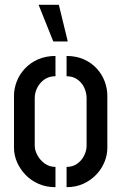

<svg xmlns="http://www.w3.org/2000/svg" viewBox="-20 -775 498 796"><path d="M201 -603 140 -755H224L261 -603ZM210 1Q171 1 139.5 -13Q108 -27 85.5 -50.5Q63 -74 50.5 -103Q38 -132 38 -162V-378Q38 -408 49.5 -437.5Q61 -467 83.5 -491Q106 -515 138 -529Q170 -543 210 -543V-459Q183 -459 164 -445.5Q145 -432 134.5 -411.5Q124 -391 124 -368V-171Q124 -152 135 -131.5Q146 -111 165.5 -97Q185 -83 210 -83ZM256 1V-83Q282 -83 300.5 -96.5Q319 -110 329 -130.5Q339 -151 339 -170V-368Q339 -390 329.5 -411Q320 -432 301 -445.5Q282 -459 256 -459V-543Q296 -543 327.5 -529Q359 -515 381 -491Q403 -467 414 -437.5Q425 -408 425 -378V-162Q425 -132 413 -103Q401 -74 378.5 -50.5Q356 -27 325 -13Q294 1 256 1Z"/></svg>

Font: Stick No Bills Medium
Style: Regular
Weight: 500
Version: Version 2.000